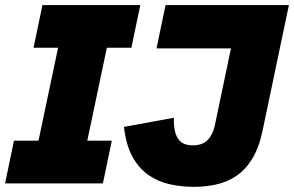

<svg xmlns="http://www.w3.org/2000/svg" viewBox="-40 -723 1159 757"><path d="M-20 0 15.1 -168.5H111.8L189 -534.7H92.3L127.4 -703.1H513.2L478 -534.7H381.3L304.2 -168.5H400.9L365.7 0ZM724.6 13.7Q676.3 13.7 630.4 3.7Q584.5 -6.3 546.6 -32Q508.8 -57.6 482.9 -104Q457 -150.4 448.7 -222.7L645.5 -258.8Q644.5 -228 650.4 -203.4Q656.2 -178.7 672.6 -164.3Q689 -149.9 720.2 -149.9Q758.8 -149.9 779.3 -171.6Q799.8 -193.4 807.1 -229L870.6 -532.2H577.1L612.8 -703.1H1099.1L995.6 -209.5Q981 -139.6 953.6 -95.7Q926.3 -51.8 889.9 -28.1Q853.5 -4.4 811.3 4.6Q769 13.7 724.6 13.7Z"/></svg>

Font: Schibsted Grotesk Black
Style: Italic
Weight: 900
Italic angle: -12°
Designer: Bakken & Baeck AS, Henrik Kongsvoll
Foundry: Schibsted ASA
Version: Version 1.100;gftools[0.9.25]